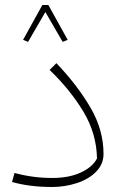

<svg xmlns="http://www.w3.org/2000/svg" viewBox="-20 -734 492 766"><path d="M28 -8 38 -44Q111 -24 188 -24Q256 -24 303 -46Q350 -68 367 -102Q365 -202 312.5 -289Q260 -376 178 -455L205 -482Q288 -395 340.5 -305.5Q393 -216 393 -120Q393 -79 363.5 -49Q334 -19 286.5 -3.5Q239 12 188 12Q98 12 28 -8ZM72 -575 149 -714H173L250 -575L230 -567L161 -686L92 -567Z"/></svg>

Font: FiraGO UltraLight
Style: Italic
Weight: 200
Italic angle: -8°
Designer: bBox Type GmbH
Foundry: bBox Type GmbH
Version: Version 1.001